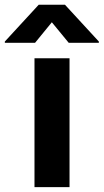

<svg xmlns="http://www.w3.org/2000/svg" viewBox="-85 -770 427 790"><path d="M56.9 -530.3H201.1V0H56.9ZM128.3 -678.4 59.2 -593.8H-65.1V-599.1L74.2 -750.4H182.4L321.7 -599.1V-593.8H197.8Z"/></svg>

Font: Pretendard JP Variable
Style: Regular
Weight: 400
Designer: Base glyphs from Inter by Rasmus Andersson; Hangul glyphs from Noto Sans CJK(Source Han Sans) by Jang Soo-young and Kang
Foundry: Kil Hyung-jin
Version: Version 1.307;Glyphs 3.2 (3192)